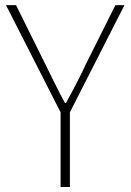

<svg xmlns="http://www.w3.org/2000/svg" viewBox="-20 -746 521 766"><path d="M221.7 0V-297.9L3.9 -725.6H43.9L159.2 -493.2Q163.1 -485.4 192.4 -425.8Q221.7 -366.2 239.3 -335H243.2Q293 -425.8 324.2 -493.2L440.4 -725.6H476.6L258.8 -297.9V0Z"/></svg>

Font: Bpmf Zihi Sans ExtraLight
Style: ExtraLight
Weight: 250
Foundry: But Ko
Version: Version 1.320